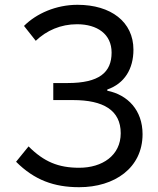

<svg xmlns="http://www.w3.org/2000/svg" viewBox="-20 -767 659 800"><path d="M310 13C457 13 574 -67 574 -208C574 -308 512 -372 427 -389V-394C499 -419 536 -480 536 -560C536 -676 442 -747 303 -747C214 -747 132 -711 80 -659L129 -597C174 -640 233 -666 301 -666C385 -666 445 -625 445 -548C445 -465 393 -421 262 -421H202V-350H285C410 -350 483 -308 483 -212C483 -119 406 -68 310 -68C223 -68 163 -93 99 -157L47 -93C123 -17 205 13 310 13Z"/></svg>

Font: Spoqa Han Sans Neo
Style: Regular
Weight: 400
Designer: [Spoqa Han Sans Neo] Dong-huui Kim ___ Younghwa Kang ___ Yujin Lee ___ [Noto Sans] Ryoko NISHIZUKA ____ (kana & ideograp
Foundry: Spoqa (http://www.spoqa-han-sans.com)
Version: Version 1.100;hotconv 1.0.109;makeotfexe 2.5.65596